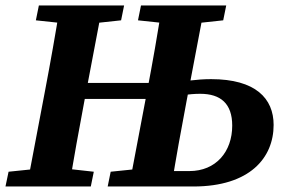

<svg xmlns="http://www.w3.org/2000/svg" viewBox="-42 -677 1046 697"><path d="M508.9 0H659.9C864.6 0 951.3 -103.9 951.3 -223.5C951.3 -319.4 886.1 -389.7 724.3 -389.7C673 -389.7 621.4 -382.1 570.5 -372.5L561.1 -319.1C607.2 -329.4 643.6 -336.5 684.8 -336.5C759.3 -336.5 801 -300.6 801 -221C801 -126.4 742.1 -56 645.6 -56H520.4L508.9 0ZM-22.1 0H287.6L298.5 -53.6L163.5 -68.6H134.7L-10.9 -53.6L-22.1 0ZM55.5 0H209.2C226 -103 244.7 -207 264.4 -310.7L330.2 -657.1H176.1C159.4 -554.1 141.1 -450.1 121.4 -347.1L55.5 0ZM88.2 -603.2 229.3 -588.2H258.3L397.6 -603.2L408.5 -657.1H99.1L88.2 -603.2ZM426.5 0H580.2C596.9 -103 615.6 -207 635.4 -310.7L701.2 -657.1H546.7C530 -554.1 512 -450.1 492.3 -347.1L426.5 0ZM458.9 -603.2 600.3 -588.2H629.3L768.3 -603.2L779.2 -657.1H469.8L458.9 -603.2ZM348.9 0H522L534.4 -68.6H505.7L359.8 -53.6L348.9 0ZM203.5 -317.8H574.3L576.6 -376H206L203.5 -317.8Z"/></svg>

Font: Source Serif 4 Variable
Style: Italic
Weight: 400
Italic angle: -12°
Designer: Frank Grießhammer
Foundry: Adobe Systems Incorporated
Version: Version 4.004;hotconv 1.0.116;makeotfexe 2.5.65601